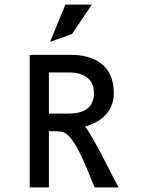

<svg xmlns="http://www.w3.org/2000/svg" viewBox="-20 -820 669 840"><path d="M295 -671 382 -800H266L199 -637ZM291 -580H110V0H194V-246H216C229 -246 242 -245 252 -243C309 -233 369 -56 393 -3L394 0H500L495 -7C480 -32 387 -226 352 -266C416 -284 478 -328 478 -413C478 -541 384 -580 291 -580ZM278 -323H194V-503H281C345 -503 391 -476 391 -413C391 -345 343 -323 278 -323Z"/></svg>

Font: Charger Monospace
Style: Regular
Weight: 400
Designer: Jasper
Foundry: Cannot Into Space Fonts
Version: Version 0.980